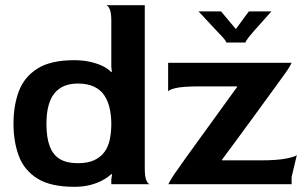

<svg xmlns="http://www.w3.org/2000/svg" viewBox="-20 -710 1184 740"><path d="M266 10Q175 10 124 -22Q73 -54 52.5 -109Q32 -164 32 -233Q32 -303 52.5 -358Q73 -413 124 -445.5Q175 -478 266 -478Q299 -478 326 -472Q353 -466 373.5 -456.5Q394 -447 409 -432L411 -433L409 -452V-630Q409 -662 402.5 -675.5Q396 -689 389 -690H538V-60Q538 -28 544.5 -14Q551 0 558 0H409V-19L412 -38L409 -39Q394 -25 373 -14Q352 -3 325.5 3.5Q299 10 266 10ZM280 -81Q319 -81 344 -93Q369 -105 383.5 -125.5Q398 -146 403.5 -174Q409 -202 409 -233Q409 -263 403 -291Q397 -319 383 -341Q369 -363 343.5 -375.5Q318 -388 280 -388Q220 -388 189.5 -350Q159 -312 159 -232Q159 -179 172 -145.5Q185 -112 211.5 -96.5Q238 -81 280 -81ZM629 0Q632 -7 641 -22Q650 -37 664 -56Q677 -75 697.5 -103.5Q718 -132 743 -166.5Q768 -201 794.5 -237.5Q821 -274 846.5 -309.5Q872 -345 894 -375V-377H748Q684 -377 657 -370.5Q630 -364 628 -357V-468H728Q755 -468 800 -468Q845 -468 898.5 -468Q952 -468 1005.5 -468Q1059 -468 1104 -468Q1101 -461 1092 -446.5Q1083 -432 1068 -412Q1046 -382 1016.5 -341Q987 -300 954.5 -256Q922 -212 891.5 -170Q861 -128 836 -95V-92H984Q1046 -92 1080.5 -98.5Q1115 -105 1124 -112L1104 -28V0ZM745 -666Q759 -652 776 -633Q793 -614 810 -596.5Q827 -579 838 -567Q846 -558 849 -553Q852 -548 852 -546H926Q926 -550 939 -567Q945 -575 960 -592Q975 -609 993 -629Q1011 -649 1026 -666H939L889 -598L832 -666Z"/></svg>

Font: Red Rose SemiBold
Style: Regular
Weight: 600
Designer: Jaikishan Patel
Version: Version 2.000